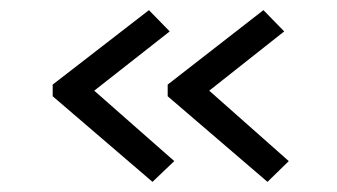

<svg xmlns="http://www.w3.org/2000/svg" viewBox="-20 -420 665 379"><path d="M281 -61 84 -230V-253L274 -400L315 -358L166 -241L324 -102ZM508 -61 311 -230V-253L500 -400L541 -358L393 -241L550 -102Z"/></svg>

Font: Inconsolata Expanded Thin
Style: Regular
Weight: 100
Width: 7
Monospace: yes
Designer: Raph Levien, Cyreal, Brenton Simpson
Foundry: Raph Levien, Cyreal, Google
Version: Version 3.100; ttfautohint (v1.8.4.7-5d5b)